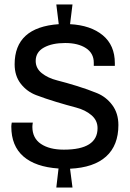

<svg xmlns="http://www.w3.org/2000/svg" viewBox="-20 -780 586 866"><path d="M296 -671Q389 -666 443.5 -621Q498 -576 498 -495V-483H403V-497Q403 -540 367.5 -563Q332 -586 274 -586Q215 -586 178 -565.5Q141 -545 141 -505Q141 -472 168.5 -450Q196 -428 237.5 -417.5Q279 -407 327.5 -392Q376 -377 417.5 -360Q459 -343 486.5 -306Q514 -269 514 -216Q514 -124 458.5 -74Q403 -24 296 -19L307 66H234L244 -20Q140 -27 85.5 -74.5Q31 -122 31 -209Q31 -215 33 -227H128Q126 -215 126 -208Q126 -157 164.5 -131Q203 -105 268 -105Q420 -105 420 -202Q420 -237 392.5 -260.5Q365 -284 323 -295Q281 -306 233 -320.5Q185 -335 143 -351Q101 -367 73.5 -402.5Q46 -438 46 -490Q46 -657 245 -671L234 -760H307Z"/></svg>

Font: Chivo
Style: Regular
Weight: 400
Designer: Hector Gatti
Foundry: Omnibus-Type
Version: Version 1.007;PS 001.007;hotconv 1.0.88;makeotf.lib2.5.64775